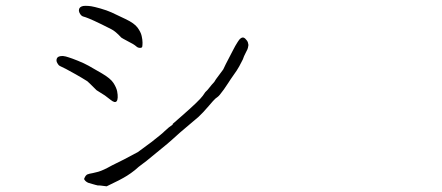

<svg xmlns="http://www.w3.org/2000/svg" viewBox="-20 -659 1540 669"><path d="M826.2 -452.1 813.5 -427.7Q808.6 -418.9 804.7 -413.1Q777.3 -374 775.4 -370.1Q759.8 -345.7 746.1 -329.1Q742.2 -324.2 738.3 -321.3Q734.4 -318.4 730.5 -315.4Q726.6 -312.5 704.1 -286.1Q687.5 -266.6 671.9 -252Q664.1 -245.1 607.4 -197.3Q585.9 -177.7 579.1 -171.9Q572.3 -165 525.4 -127Q479.5 -88.9 476.6 -87.9Q462.9 -78.1 450.2 -66.4Q435.5 -54.7 422.9 -46.9Q401.4 -33.2 351.6 -9.8Q324.2 -13.7 321.3 -12.7Q319.3 -12.7 289.1 -21.5Q278.3 -25.4 273.4 -34.2Q272.5 -36.1 276.4 -43Q278.3 -46.9 283.2 -50.8Q285.2 -51.8 292 -53.7Q303.7 -55.7 314.5 -58.6Q330.1 -61.5 354.5 -74.2Q358.4 -77.1 412.1 -103.5Q459 -127.9 460 -128.9L507.8 -164.1Q548.8 -196.3 552.7 -201.2Q570.3 -217.8 580.1 -223.6Q582 -225.6 582 -225.6Q582 -225.6 582 -227.5Q583 -228.5 613.3 -254.9Q673.8 -307.6 686.5 -325.2Q692.4 -333 695.3 -337.9Q696.3 -338.9 703.1 -345.7Q722.7 -370.1 723.6 -370.1Q725.6 -371.1 732.4 -382.8Q745.1 -400.4 757.8 -417Q758.8 -420.9 791 -482.4Q795.9 -492.2 799.8 -499Q809.6 -515.6 813.5 -520.5Q820.3 -528.3 826.2 -528.3Q832 -528.3 837.9 -520.5Q843.8 -514.6 844.7 -506.8Q846.7 -502 843.8 -492.2Q843.8 -489.3 836.9 -476.6Q829.1 -461.9 826.2 -452.1ZM284.2 -376Q265.6 -387.7 244.1 -399.9Q222.7 -412.1 209.5 -418.9Q196.3 -425.8 189.5 -428.7Q183.6 -431.6 180.7 -437.5Q176.8 -443.4 176.8 -448.2Q176.8 -453.1 178.7 -456.5Q180.7 -460 185.1 -461.9Q189.5 -463.9 199.2 -463.9Q209 -462.9 219.7 -459Q229.5 -456.1 251.5 -447.3Q273.4 -438.5 289.1 -429.7Q304.7 -420.9 335 -403.3Q365.2 -385.7 375.5 -369.6Q385.7 -353.5 388.2 -340.8Q390.6 -328.1 390.1 -319.3Q389.6 -310.5 386.7 -306.6Q380.9 -298.8 366.2 -310.5Q349.6 -323.2 345.7 -326.2Q317.4 -343.8 316.4 -344.7Q287.1 -374 284.2 -376ZM367.2 -557.6Q363.3 -559.6 334 -574.2Q303.7 -588.9 290.5 -594.2Q277.3 -599.6 269.5 -601.6Q263.7 -603.5 259.8 -609.4Q255.9 -615.2 254.9 -621.1Q254.9 -627 256.8 -630.4Q258.8 -633.8 263.7 -636.2Q268.6 -638.7 277.3 -638.7Q288.1 -638.7 297.9 -637.2Q307.6 -635.7 330.1 -629.4Q352.5 -623 368.7 -615.7Q384.8 -608.4 417 -592.8Q448.2 -578.1 459.5 -562.5Q470.7 -546.9 473.6 -533.7Q476.6 -520.5 476.6 -510.7Q476.6 -501 475.6 -496.1Q474.6 -492.2 467.8 -492.2Q460 -492.2 454.1 -498Q446.3 -504.9 424.8 -515.6Q404.3 -526.4 402.3 -528.3Q382.8 -549.8 367.2 -557.6Z"/></svg>

Font: ToneOZ-YinPZ-Tsuipita-TC
Style: Regular
Weight: 400
Designer: ÂÆ£ÂøóÂáåJeffrey Xuan(jeffreyx@gmail.com, ToneOZ.com) ÈòøÂù§(cjkFonts)
Foundry: ToneOZ
Version: Version 0.24071